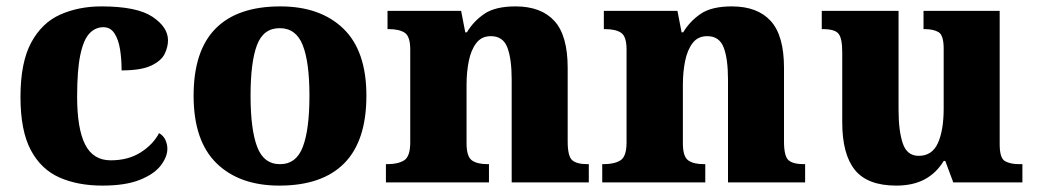

<svg xmlns="http://www.w3.org/2000/svg" viewBox="-20 -570 3241 600"><path d="M300 10Q223 10 165.5 -15.5Q108 -41 76 -101.5Q44 -162 44 -267Q44 -375 77.5 -437Q111 -499 168.5 -524.5Q226 -550 297 -550Q408 -550 456.5 -517.5Q505 -485 505 -444Q505 -423 494.5 -401.5Q484 -380 452.5 -365Q421 -350 360 -350Q360 -386 355 -416.5Q350 -447 337.5 -466Q325 -485 303 -485Q278 -485 259.5 -465.5Q241 -446 231 -398.5Q221 -351 221 -268Q221 -168 246 -118.5Q271 -69 326 -69Q381 -69 420 -94Q459 -119 477 -154Q491 -146 497 -132.5Q503 -119 503 -105Q503 -80 482.5 -53Q462 -26 417 -8Q372 10 300 10Z M853 10Q728 10 656.5 -60Q585 -130 585 -271Q585 -411 653.5 -480.5Q722 -550 856 -550Q981 -550 1053 -480.5Q1125 -411 1125 -271Q1125 -130 1056 -60Q987 10 853 10ZM855 -57Q906 -57 926.5 -111.5Q947 -166 947 -271Q947 -376 926 -429Q905 -482 854 -482Q803 -482 783 -429Q763 -376 763 -271Q763 -166 783.5 -111.5Q804 -57 855 -57Z M1186 0V-57H1190Q1224 -57 1243 -69Q1262 -81 1262 -125V-415Q1262 -456 1245 -467.5Q1228 -479 1195 -479H1191V-536H1421L1434 -469H1439Q1460 -504 1494 -527Q1528 -550 1591 -550Q1671 -550 1712.5 -504.5Q1754 -459 1754 -358V-128Q1754 -82 1768 -69.5Q1782 -57 1816 -57H1820V0H1579V-322Q1579 -386 1565.5 -421.5Q1552 -457 1514 -457Q1485 -457 1468.5 -435.5Q1452 -414 1445 -379.5Q1438 -345 1438 -305V-122Q1438 -81 1454.5 -69Q1471 -57 1504 -57H1508V0Z M1862 0V-57H1866Q1900 -57 1919 -69Q1938 -81 1938 -125V-415Q1938 -456 1921 -467.5Q1904 -479 1871 -479H1867V-536H2097L2110 -469H2115Q2136 -504 2170 -527Q2204 -550 2267 -550Q2347 -550 2388.5 -504.5Q2430 -459 2430 -358V-128Q2430 -82 2444 -69.5Q2458 -57 2492 -57H2496V0H2255V-322Q2255 -386 2241.5 -421.5Q2228 -457 2190 -457Q2161 -457 2144.5 -435.5Q2128 -414 2121 -379.5Q2114 -345 2114 -305V-122Q2114 -81 2130.5 -69Q2147 -57 2180 -57H2184V0Z M2781 10Q2691 10 2651.5 -39Q2612 -88 2612 -188V-407Q2612 -450 2600.5 -464.5Q2589 -479 2552 -479H2548V-536H2788V-226Q2788 -162 2801 -122.5Q2814 -83 2851 -83Q2893 -83 2911 -123Q2929 -163 2929 -231V-418Q2929 -460 2913 -469.5Q2897 -479 2870 -479H2866V-536H3104V-119Q3104 -76 3120.5 -66.5Q3137 -57 3165 -57H3175V0H2959L2934 -67H2929Q2906 -29 2869.5 -9.5Q2833 10 2781 10Z"/></svg>

Font: Noto Serif Sinhala ExtraBold
Style: Regular
Weight: 800
Designer: Jelle Bosma - Monotype Design Team
Foundry: Monotype Imaging Inc.
Version: Version 2.007; ttfautohint (v1.8.4.7-5d5b)